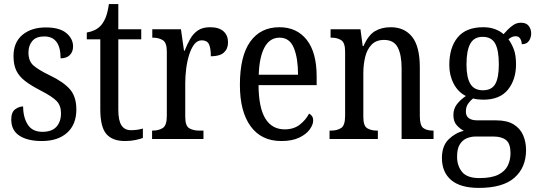

<svg xmlns="http://www.w3.org/2000/svg" viewBox="-20 -679 2624 938"><path d="M184 10Q115 10 75 -16Q35 -42 35 -95Q35 -131 54 -145Q73 -159 93 -159Q93 -106 115.5 -70.5Q138 -35 187 -35Q233 -35 255.5 -59.5Q278 -84 278 -126Q278 -163 257 -185Q236 -207 180 -236Q133 -260 103.5 -282.5Q74 -305 60 -333.5Q46 -362 46 -405Q46 -472 89.5 -508.5Q133 -545 204 -545Q271 -545 304 -517.5Q337 -490 337 -452Q337 -426 321 -410Q305 -394 276 -394Q276 -501 196 -501Q157 -501 138 -479Q119 -457 119 -422Q119 -381 143 -359.5Q167 -338 223 -311Q290 -279 321.5 -243Q353 -207 353 -144Q353 -71 308 -30.5Q263 10 184 10Z M591 10Q529 10 499.5 -24.5Q470 -59 470 -145V-487H404V-520Q426 -524 443.5 -532.5Q461 -541 475 -557Q488 -573 497 -595.5Q506 -618 512 -659H558V-536H670V-487H558V-143Q558 -90 573.5 -66.5Q589 -43 619 -43Q636 -43 650 -45Q664 -47 678 -51V-5Q665 0 642 5Q619 10 591 10Z M723 0V-41H726Q755 -41 775 -53.5Q795 -66 795 -113V-427Q795 -471 775 -483Q755 -495 727 -495H724V-536H864L879 -431H882Q894 -462 909 -488.5Q924 -515 947 -530.5Q970 -546 1006 -546Q1050 -546 1072 -526Q1094 -506 1094 -472Q1094 -441 1074 -422.5Q1054 -404 1010 -404Q1010 -445 1000.5 -463.5Q991 -482 966 -482Q944 -482 929 -462.5Q914 -443 904 -411Q894 -379 889.5 -342.5Q885 -306 885 -273V-108Q885 -64 904.5 -52.5Q924 -41 952 -41H974V0Z M1354 10Q1257 10 1204.5 -62Q1152 -134 1152 -264Q1152 -405 1202.5 -475.5Q1253 -546 1345 -546Q1430 -546 1478.5 -484.5Q1527 -423 1527 -305V-263H1243Q1244 -152 1276.5 -99.5Q1309 -47 1371 -47Q1415 -47 1444.5 -70Q1474 -93 1490 -124Q1498 -120 1504 -112Q1510 -104 1510 -90Q1510 -70 1493 -46.5Q1476 -23 1441.5 -6.5Q1407 10 1354 10ZM1436 -314Q1436 -395 1415.5 -445Q1395 -495 1346 -495Q1298 -495 1272.5 -448Q1247 -401 1244 -314Z M1590 0V-41H1598Q1627 -41 1646.5 -53.5Q1666 -66 1666 -113V-427Q1666 -471 1646.5 -483Q1627 -495 1600 -495H1595V-536H1741L1752 -454H1756Q1779 -507 1811.5 -526.5Q1844 -546 1889 -546Q1956 -546 1993.5 -499Q2031 -452 2031 -349V-113Q2031 -66 2048 -53.5Q2065 -41 2094 -41H2098V0H1942V-346Q1942 -411 1923 -447.5Q1904 -484 1856 -484Q1818 -484 1795.5 -461Q1773 -438 1764 -400.5Q1755 -363 1755 -321V-108Q1755 -64 1774 -52.5Q1793 -41 1821 -41H1826V0Z M2320 239Q2229 239 2184 200.5Q2139 162 2139 93Q2139 34 2171.5 2Q2204 -30 2246 -40Q2228 -49 2211.5 -67Q2195 -85 2195 -117Q2195 -147 2212 -169.5Q2229 -192 2256 -210Q2218 -229 2196.5 -270Q2175 -311 2175 -361Q2175 -447 2216 -496.5Q2257 -546 2341 -546Q2373 -546 2398.5 -536.5Q2424 -527 2440 -512Q2448 -521 2460.5 -534Q2473 -547 2489 -557.5Q2505 -568 2525 -568Q2551 -568 2563 -552.5Q2575 -537 2575 -516Q2575 -495 2564 -479Q2553 -463 2529 -463Q2529 -478 2521.5 -490Q2514 -502 2500 -502Q2489 -502 2480.5 -498Q2472 -494 2464 -487Q2479 -467 2490 -438.5Q2501 -410 2501 -365Q2501 -290 2461.5 -241Q2422 -192 2341 -192Q2330 -192 2315 -193.5Q2300 -195 2291 -198Q2278 -188 2267 -172.5Q2256 -157 2256 -134Q2256 -91 2313 -91H2405Q2457 -91 2489 -71.5Q2521 -52 2535.5 -19Q2550 14 2550 54Q2550 139 2493.5 189Q2437 239 2320 239ZM2339 -238Q2382 -238 2399.5 -268.5Q2417 -299 2417 -365Q2417 -434 2399 -466.5Q2381 -499 2338 -499Q2296 -499 2277.5 -465.5Q2259 -432 2259 -364Q2259 -300 2278 -269Q2297 -238 2339 -238ZM2322 191Q2381 191 2414 174.5Q2447 158 2460.5 130.5Q2474 103 2474 69Q2474 23 2452.5 5.5Q2431 -12 2391 -12H2304Q2281 -12 2260.5 -3.5Q2240 5 2226.5 26Q2213 47 2213 87Q2213 131 2237.5 161Q2262 191 2322 191Z"/></svg>

Font: Noto Serif Myanmar Cond
Style: Regular
Weight: 400
Width: 3
Designer: Ben Mitchell and the Monotype Design Team
Foundry: Monotype Imaging Inc.
Version: Version 2.106; ttfautohint (v1.8.4.7-5d5b)